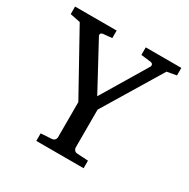

<svg xmlns="http://www.w3.org/2000/svg" viewBox="-153 -810 932 949"><g transform="rotate(30 313.0 -335.5)"><path d="M616.2 -627.9 562 -618.2 360.8 -285.2V-68.8Q360.8 -61.5 366.2 -54.7Q371.6 -47.9 381.8 -46.9L445.8 -43V0H175.8V-43L237.8 -46.9Q248.5 -47.9 254.2 -54.7Q259.8 -61.5 259.8 -68.8V-270L67.9 -616.2L9.8 -627.9V-670.9H247.1V-627.9L196.8 -623Q183.1 -621.1 183.1 -611.3Q183.1 -606.4 185.1 -603L326.2 -341.8L481 -600.1Q482.9 -603.5 482.9 -606.9Q482.9 -619.1 469.2 -621.1L413.1 -627.9V-670.9H616.2Z"/></g></svg>

Font: Abyssinica SIL
Style: Regular
Weight: 400
Designer: Victor Gaultney and Lorna Evans
Foundry: SIL International
Version: Version 2.100